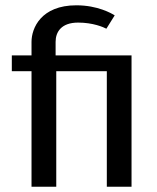

<svg xmlns="http://www.w3.org/2000/svg" viewBox="-20 -711 598 731"><path d="M25 -440H100V0H194.2V-440H386.7V0H480.8V-500H191.7V-551.7C191.7 -589.2 213.3 -625 277.5 -625C334.2 -625 374.2 -607.5 385 -601.7L416.7 -652.5C405 -660 351.7 -690.8 270.8 -690.8C135.8 -690.8 100 -603.3 100 -551.7V-500H25Z"/></svg>

Font: Boon Medium
Style: Regular
Weight: 500
Designer: Sungsit Sawaiwan
Foundry: FontUni
Version: Version 2.0